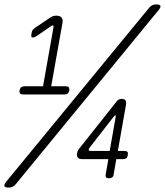

<svg xmlns="http://www.w3.org/2000/svg" viewBox="-89 -800 748 870"><path d="M-49 50Q-67 50 -69 43Q-71 36 -59 21L587 -765Q594 -773 601.5 -776.5Q609 -780 618 -780Q636 -780 638 -773Q640 -766 627 -751L-18 35Q-25 43 -32.5 46.5Q-40 50 -49 50ZM390 -10 402 -79H283Q269 -79 263.5 -86Q258 -93 260 -106Q261 -111 263 -115.5Q265 -120 268 -124L440 -341Q444 -346 449.5 -349Q455 -352 462 -352Q474 -352 479 -345.5Q484 -339 482 -326L445 -116H475Q485 -116 488.5 -111.5Q492 -107 490 -98Q489 -88 483.5 -83.5Q478 -79 469 -79H438L426 -10Q425 -1 419.5 3.5Q414 8 405 8Q396 8 392 3.5Q388 -1 390 -10ZM15 -372Q6 -372 2 -376.5Q-2 -381 0 -390Q1 -400 7 -404.5Q13 -409 22 -409H106L153 -674Q154 -680 153.5 -682.5Q153 -685 150 -685Q148 -685 145.5 -683.5Q143 -682 140 -680L79 -638Q73 -634 68 -632Q63 -630 59 -630Q54 -630 53 -635Q52 -640 54 -649Q55 -658 58.5 -663Q62 -668 67 -672L135 -718Q143 -724 150.5 -726.5Q158 -729 166 -729Q183 -729 190 -720.5Q197 -712 194 -696L143 -409H210Q219 -409 222.5 -404.5Q226 -400 225 -390Q223 -381 218 -376.5Q213 -372 203 -372ZM408 -116 435 -269Q436 -274 435.5 -275.5Q435 -277 434 -277Q433 -277 431 -276Q429 -275 426 -271L317 -131Q315 -128 314 -126Q313 -124 313 -122Q312 -119 314.5 -117.5Q317 -116 322 -116Z"/></svg>

Font: Maple Mono Thin
Style: Italic
Weight: 250
Italic angle: -10°
Monospace: yes
Designer: subframe7536
Version: Version 7.000